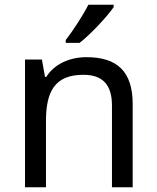

<svg xmlns="http://www.w3.org/2000/svg" viewBox="-20 -786 658 806"><path d="M457 -756V-766H351C328 -721 285 -655 256 -618V-606H314C361 -642 432 -719 457 -756ZM343 -546C275 -546 209 -519 174 -463H169L156 -536H85V0H173V-278C173 -403 211 -472 330 -472C412 -472 450 -429 450 -343V0H537V-349C537 -487 471 -546 343 -546Z"/></svg>

Font: Noto Sans Bengali
Style: Regular
Weight: 400
Designer: Jelle Bosma - Monotype Design Team
Foundry: Monotype Imaging Inc.
Version: Version 2.003